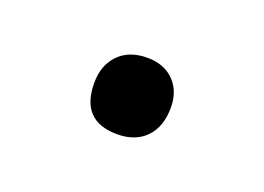

<svg xmlns="http://www.w3.org/2000/svg" viewBox="-35 -150 298 217"><g transform="rotate(20 114.5 -41.5)"><path d="M116 -88Q136 -88 148 -76Q160 -64 160 -44Q160 -21 147.5 -8Q135 5 113 5Q69 5 69 -41Q69 -62 81.5 -75Q94 -88 116 -88Z"/></g></svg>

Font: Alegreya Sans SC
Style: Regular
Weight: 400
Designer: Juan Pablo del Peral
Foundry: Huerta Tipografica
Version: Version 2.007